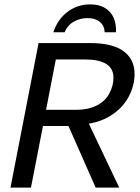

<svg xmlns="http://www.w3.org/2000/svg" viewBox="-20 -855 640 875"><path d="M416 0 292 -280.8H175.8L121.1 0H27.8L155.8 -658.7H391.1Q493.2 -658.7 543.2 -621.6Q593.3 -584.5 593.3 -517.6Q593.3 -466.8 568.1 -417.5Q543 -368.2 494.6 -334.7Q446.3 -301.3 384.8 -291.5L523.4 0ZM497.1 -501Q497.1 -584 367.2 -584H234.4L189.9 -354.5H326.7Q380.9 -354.5 419.9 -373.8Q459 -393.1 478 -428.5Q497.1 -463.9 497.1 -501ZM390.6 -835Q446.3 -835 477.3 -804Q508.3 -772.9 508.8 -717.8L508.3 -708H457Q456.1 -737.8 435.1 -755.1Q414.1 -772.5 378.4 -772.5Q345.7 -772.5 316.9 -756.6Q288.1 -740.7 274.4 -708H223.1Q242.7 -767.1 287.8 -801Q333 -835 390.6 -835Z"/></svg>

Font: Liberation Mono
Style: Italic
Weight: 400
Italic angle: -12°
Monospace: yes
Designer: Steve Matteson
Foundry: Ascender Corporation
Version: Version 2.1.5